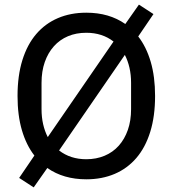

<svg xmlns="http://www.w3.org/2000/svg" viewBox="-20 -765 748 832"><path d="M354 12Q255 12 185 -37L126 47L63 6L129 -91Q94 -136 75 -200.5Q56 -265 56 -349Q56 -437 77 -504.5Q98 -572 137 -617.5Q176 -663 231 -686.5Q286 -710 354 -710Q453 -710 523 -661L582 -745L645 -704L579 -607Q614 -562 633 -497.5Q652 -433 652 -349Q652 -261 631 -193.5Q610 -126 571 -80.5Q532 -35 477 -11.5Q422 12 354 12ZM160 -292Q160 -257 167 -226.5Q174 -196 187 -171L472 -585Q423 -623 354 -623Q310 -623 274.5 -608Q239 -593 213.5 -564.5Q188 -536 174 -496Q160 -456 160 -406ZM548 -406Q548 -441 541 -471.5Q534 -502 521 -527L236 -113Q285 -75 354 -75Q397 -75 433 -90Q469 -105 494.5 -133.5Q520 -162 534 -202Q548 -242 548 -292Z"/></svg>

Font: IBM Plex Sans Text
Style: Regular
Weight: 450
Designer: Mike Abbink, Paul van der Laan, Pieter van Rosmalen
Foundry: Bold Monday
Version: Version 3.005